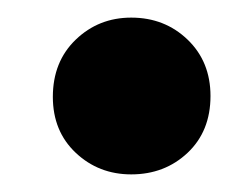

<svg xmlns="http://www.w3.org/2000/svg" viewBox="-20 -423 286 218"><path d="M219 -314Q219 -274 193 -249.5Q167 -225 129 -225Q92 -225 66 -249.5Q40 -274 40 -313Q40 -353 66 -378Q92 -403 129 -403Q167 -403 193 -378Q219 -353 219 -314Z"/></svg>

Font: Repo
Style: Bold
Weight: 700
Designer: Stefan Peev
Foundry: Context Ltd
Version: Version 001.000